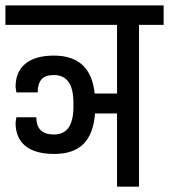

<svg xmlns="http://www.w3.org/2000/svg" viewBox="-32 -701 634 721"><path d="M582.5 -607.7H490V0H407.5V-275H324.9Q318.9 -197.7 281.3 -160.3Q243.7 -122.9 172 -122.9Q100.3 -122.9 63.4 -152.9Q26.5 -182.9 26.5 -240.2Q26.5 -242.4 29.5 -260.6H104.3Q104.3 -195.9 170.7 -195.9Q243.7 -195.9 243.7 -299.7V-314.9Q243.7 -419.2 170.7 -419.2Q137.3 -419.2 123.4 -402.5Q109.5 -385.8 109.5 -354H29.5Q26.5 -372.3 26.5 -374.5Q26.5 -431.8 63.6 -462Q100.8 -492.2 170.7 -492.2Q308.9 -492.2 323.6 -349.7H407.5V-607.7H-11.7V-680.7H582.5Z"/></svg>

Font: Puralecka Narrow
Style: Regular
Weight: 400
Designer: Hector Gatti, Marcela Romero, Pablo Cosgaya and Nicolas Silva
Version: Version 1.004;PS 001.004;hotconv 1.0.70;makeotf.lib2.5.58329